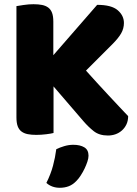

<svg xmlns="http://www.w3.org/2000/svg" viewBox="-20 -635 648 911"><path d="M234 -225V-4Q223 -1 199 2Q175 5 152 5Q129 5 111.5 1.5Q94 -2 82 -11Q70 -20 64 -36Q58 -52 58 -78V-606Q69 -608 93 -611.5Q117 -615 139 -615Q162 -615 179.5 -611.5Q197 -608 209 -599Q221 -590 227 -574Q233 -558 233 -532V-373L441 -612Q509 -612 538.5 -586.5Q568 -561 568 -526Q568 -500 555 -477Q542 -454 513 -425L388 -300Q413 -272 440.5 -242Q468 -212 494.5 -183.5Q521 -155 545.5 -129Q570 -103 588 -84Q588 -62 580 -45Q572 -28 558.5 -16Q545 -4 528 2Q511 8 492 8Q451 8 425 -12.5Q399 -33 375 -61ZM343 223Q326 241 306.5 248.5Q287 256 264 256Q226 256 200 233Q221 191 231.5 151.5Q242 112 247 73Q263 65 284.5 58.5Q306 52 328 52Q360 52 380 64Q400 76 400 104Q400 116 394.5 132.5Q389 149 381 165.5Q373 182 363 197.5Q353 213 343 223Z"/></svg>

Font: Baloo
Style: Regular
Weight: 400
Designer: Sarang Kulkarni and Ek Type
Foundry: Ek Type
Version: Version 1.443;PS 1.000;hotconv 16.6.51;makeotf.lib2.5.65220;